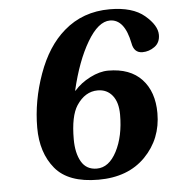

<svg xmlns="http://www.w3.org/2000/svg" viewBox="-51 -727 722 787"><g transform="rotate(-5 310.5 -334.0)"><path d="M91 -222Q91 -332 130.5 -442Q170 -552 240 -612Q318 -680 429 -680Q523 -680 572 -638.5Q621 -597 621 -558Q621 -526 598 -509.5Q575 -493 548 -493Q513 -493 506 -534Q486 -634 426 -634Q378 -634 332.5 -557Q287 -480 259 -360H261Q287 -390 326.5 -410Q366 -430 401 -430Q491 -430 539 -378.5Q587 -327 587 -239Q587 -133 516 -60.5Q445 12 323 12Q199 12 145 -53.5Q91 -119 91 -222ZM236 -162Q236 -105 256.5 -69.5Q277 -34 320 -34Q370 -34 402 -95.5Q434 -157 434 -246Q434 -297 411.5 -325Q389 -353 351 -353Q299 -353 264 -300Q236 -257 236 -162Z"/></g></svg>

Font: Heuristica
Style: Bold Italic
Weight: 700
Italic angle: -13°
Version: Version 1.0.2